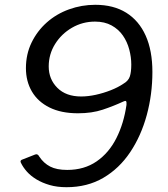

<svg xmlns="http://www.w3.org/2000/svg" viewBox="-20 -771 698 800"><path d="M257 9Q218 9 187 0Q156 -9 132 -23.5Q108 -38 92 -56Q76 -74 67 -93Q63 -101 70 -105L126 -127Q137 -132 144 -118Q162 -91 189 -77Q216 -63 260 -63Q331 -63 382.5 -98.5Q434 -134 465 -195.5Q496 -257 507 -334Q508 -347 505 -349.5Q502 -352 494 -348Q453 -329 408 -314Q363 -299 305 -299Q235 -299 186.5 -323Q138 -347 113 -389.5Q88 -432 88 -487Q88 -545 111.5 -593.5Q135 -642 175 -677.5Q215 -713 267.5 -732Q320 -751 377 -751Q453 -751 506 -718Q559 -685 587 -622.5Q615 -560 615 -471Q615 -378 591.5 -291.5Q568 -205 522.5 -137Q477 -69 410.5 -30Q344 9 257 9ZM318 -369Q347 -369 379 -376Q411 -383 441.5 -395Q472 -407 494 -422Q515 -434 521 -452.5Q527 -471 527 -502Q527 -533 518.5 -565Q510 -597 492 -623Q474 -649 445 -665Q416 -681 376 -681Q324 -681 280 -655.5Q236 -630 209.5 -587.5Q183 -545 183 -494Q183 -441 219 -405Q255 -369 318 -369Z"/></svg>

Font: Libre Franklin
Style: Italic
Weight: 400
Italic angle: -8°
Designer: Pablo Impallari, Rodrigo Fuenzalida, Nhung Nguyen
Foundry: Impallari Type
Version: Version 3.000